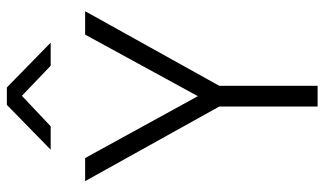

<svg xmlns="http://www.w3.org/2000/svg" viewBox="-218 -752 969 574"><g transform="rotate(-90 267.0 -464.5)"><path d="M298 0H236V-294L13 -695H82L267 -358L451 -695H521L298 -294ZM107 -798 241 -929H293L427 -798H358L268 -884L177 -798Z"/></g></svg>

Font: Titillium Web[RUS by Daymarius]
Style: Regular
Weight: 300
Designer: Cyrillization by Daymarius
Foundry: Cyrillization by Daymarius
Version: Version 1.002 September 12, 2018